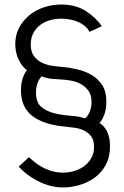

<svg xmlns="http://www.w3.org/2000/svg" viewBox="-20 -735 546 843"><path d="M417 -195Q440 -181 451.5 -154.5Q463 -128 463 -93Q463 -45 444 -10.5Q425 24 395 45.5Q365 67 328.5 77.5Q292 88 258 88Q225 88 196 79.5Q167 71 142.5 58Q118 45 97.5 29Q77 13 62 -3L107 -45Q178 23 255 23Q281 23 305.5 16Q330 9 349.5 -5.5Q369 -20 381 -41Q393 -62 393 -90Q393 -119 380.5 -136Q368 -153 349 -162Q330 -171 308 -174Q286 -177 267 -179Q173 -187 122.5 -225.5Q72 -264 72 -338Q72 -368 79.5 -390.5Q87 -413 98 -427Q77 -442 62 -473Q47 -504 47 -542Q47 -581 63.5 -612.5Q80 -644 107.5 -667Q135 -690 171.5 -702.5Q208 -715 249 -715Q313 -715 357 -686.5Q401 -658 427 -620L373 -595Q365 -611 351 -622Q337 -633 320 -640Q303 -647 284.5 -650Q266 -653 249 -653Q223 -653 198.5 -646Q174 -639 155.5 -624.5Q137 -610 126 -589Q115 -568 115 -540Q115 -508 128.5 -489.5Q142 -471 161.5 -461Q181 -451 204 -447Q227 -443 247 -442Q282 -439 317.5 -431Q353 -423 382 -406Q411 -389 429 -361Q447 -333 447 -289Q447 -258 438.5 -233.5Q430 -209 417 -195ZM138 -329Q138 -284 162.5 -264.5Q187 -245 221.5 -237Q256 -229 292.5 -226.5Q329 -224 353 -215Q367 -226 374.5 -246Q382 -266 382 -287Q382 -316 369.5 -334.5Q357 -353 337.5 -364.5Q318 -376 294.5 -380.5Q271 -385 249 -386Q226 -387 206 -389Q186 -391 163 -400Q152 -389 145 -370.5Q138 -352 138 -329Z"/></svg>

Font: Boldmen
Style: Regular
Weight: 400
Designer: Matt McInerney, Pablo Impallari, Rodrigo Fuenzalida
Foundry: LIVING CONCEPT
Version: Version 1.000